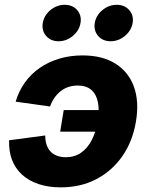

<svg xmlns="http://www.w3.org/2000/svg" viewBox="-20 -785 631 815"><path d="M237.8 10.3Q185.1 10.3 143.6 -3.7Q102.1 -17.6 73.5 -43.7Q44.9 -69.8 31 -106.4Q17.1 -143.1 18.6 -189.5L171.9 -210Q171.9 -189 177.5 -171.6Q183.1 -154.3 194.1 -142.3Q205.1 -130.4 221.7 -124Q238.3 -117.7 259.8 -117.7Q296.4 -117.7 323.7 -136.5Q351.1 -155.3 369.1 -189.7Q387.2 -224.1 394.5 -270Q402.3 -316.4 395.8 -350.3Q389.2 -384.3 367.9 -403.1Q346.7 -421.9 310.1 -421.9Q289.1 -421.9 270.5 -415.8Q252 -409.7 237.3 -397.9Q222.7 -386.2 211.2 -369.9Q199.7 -353.5 192.4 -333L46.4 -353.5Q59.6 -398.4 85.7 -434.8Q111.8 -471.2 148.9 -496.8Q186 -522.5 231.9 -536.1Q277.8 -549.8 330.1 -549.8Q415 -549.8 470.5 -514.6Q525.9 -479.5 548.6 -416.5Q571.3 -353.5 557.1 -269.5Q543.5 -186 500 -123Q456.5 -60.1 389.6 -24.9Q322.8 10.3 237.8 10.3ZM391.6 -226.1H235.4L250.5 -317.9H406.7ZM449.7 -609.9Q416 -609.9 396.5 -632.6Q377 -655.3 382.3 -687.5Q387.7 -719.7 414.8 -742.2Q441.9 -764.6 475.6 -764.6Q508.8 -764.6 528.6 -742.2Q548.3 -719.7 543 -687.5Q537.6 -655.3 510.3 -632.6Q482.9 -609.9 449.7 -609.9ZM228.5 -609.9Q195.3 -609.9 175.8 -632.6Q156.2 -655.3 161.6 -687.5Q167 -719.7 194.1 -742.2Q221.2 -764.6 254.4 -764.6Q288.1 -764.6 307.6 -742.2Q327.1 -719.7 321.8 -687.5Q316.4 -655.3 289.3 -632.6Q262.2 -609.9 228.5 -609.9Z"/></svg>

Font: Inter 16pt ExtraBold
Style: Italic
Weight: 800
Italic angle: -9.3988°
Version: Version 4.001;git-66647c0bb